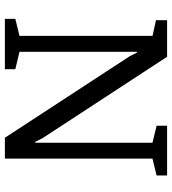

<svg xmlns="http://www.w3.org/2000/svg" viewBox="20 -708 688 767"><g transform="rotate(90 363.5 -324.0)"><path d="M54.8 0V-41.7L122.9 -58.4V-589.9L60.1 -603.6V-648H206.3L530.8 -151.5L546.1 -121.4H549.6V-589.6L481.7 -606.1V-648H680.5V-606.1L613.2 -589.6V0H529.8L203.4 -499.8L190 -527.2H186.5V-58.4L255.9 -41.7V0Z"/></g></svg>

Font: Faustina Light
Style: Regular
Weight: 300
Designer: Alfonso Garcia
Foundry: http://www.omnibus-type.com
Version: Version 1.200